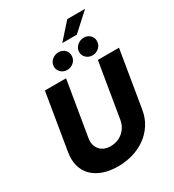

<svg xmlns="http://www.w3.org/2000/svg" viewBox="-253 -1232 1251 1381"><g transform="rotate(-30 373.0 -541.5)"><path d="M52.6 -258.2 130.3 -727.3H306.1L230.5 -273.4Q221.2 -217.7 252.1 -180.4Q282.7 -143.5 341.3 -143.5Q370.4 -143.5 396.3 -152.9Q422.2 -162.3 442.5 -179.5Q462.7 -196.7 476.4 -220.7Q490.1 -244.7 494.7 -273.4L570.3 -727.3H745.7L668 -258.2Q657.3 -192.8 624.8 -142.9Q592.3 -93 544.9 -59.3Q497.5 -25.6 438.6 -8.2Q379.6 9.2 315.7 9.2Q246.4 9.2 192.8 -9.8Q139.2 -28.8 104.6 -63.6Q70 -98.4 56.3 -147.9Q42.6 -197.4 52.6 -258.2ZM483 -855.1Q485.4 -868.6 492.9 -880Q500.4 -891.3 511 -899.5Q521.7 -907.7 534.6 -912.3Q547.6 -916.9 561.1 -916.9Q596.2 -916.9 616.8 -893.1Q637.4 -869.7 631.4 -836.3Q629.3 -822.8 622.2 -811.4Q615.1 -800.1 604.6 -791.9Q594.1 -783.7 581.5 -779.1Q568.9 -774.5 555.4 -774.5Q520.6 -774.5 498.9 -798.3Q477.3 -822.1 483 -855.1ZM273.1 -855.1Q275.6 -869 283 -880.3Q290.5 -891.7 301.1 -899.9Q311.8 -908 324.8 -912.5Q337.7 -916.9 351.2 -916.9Q386 -916.9 406.6 -893.1Q427.2 -869.3 421.5 -836.3Q419.4 -822.8 412.3 -811.4Q405.2 -800.1 394.7 -791.9Q384.2 -783.7 371.4 -779.1Q358.7 -774.5 345.2 -774.5Q310.4 -774.5 289.1 -798.7Q267.4 -823.2 273.1 -855.1ZM526.3 -1091.6H674.4L529.8 -960.2H409.4Z"/></g></svg>

Font: Inter P Extra Bold
Style: Italic
Weight: 800
Italic angle: 9.39999°
Designer: Rasmus Andersson
Foundry: rsms
Version: Version 3.018;git-588b23468